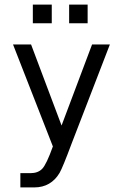

<svg xmlns="http://www.w3.org/2000/svg" viewBox="-20 -649 540 842"><path d="M342.8 -145.5Q324.2 -97.7 294.9 -21.5Q254.9 85.9 241.2 109.4Q222.7 140.6 194.8 156.7Q167 172.9 129.9 172.9H69.3V110.4H113.3Q146.5 110.4 165 91.3Q183.6 72.3 211.9 -6.8L37.1 -454.1H116.2L250 -98.6L383.8 -454.1H461.9ZM124 -628.9H207V-546.9H124ZM283.2 -628.9H364.3V-546.9H283.2Z"/></svg>

Font: BabelStone Pseudographica Colour
Style: Regular
Weight: 400
Designer: Andrew West
Foundry: BabelStone
Version: Version 16.0.0